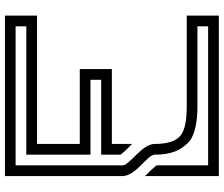

<svg xmlns="http://www.w3.org/2000/svg" viewBox="-82 -790 873 748"><g transform="rotate(-90 354.0 -416.5)"><path d="M125 -250C125 -187.6 140 -147.9 178.1 -113.5C205.2 -93.8 250 -83.3 312.5 -83.3H625V-41.7H83.3V-242.7C60.5 -271.3 49 -277.8 41.7 -287.5V0H666.7V-125H312.5C259.4 -125 222.9 -132.3 202.1 -146.9C178.1 -164.6 166.7 -199 166.7 -250C166.7 -300 83.3 -347.3 83.3 -375V-791.7H625V-750H125V-500H416.7V-458.3H125V-382.3C147.9 -353.7 159.4 -347.2 166.7 -337.5V-416.7H458.3V-541.7H166.7V-708.3H666.7V-833.3H41.7V-375C41.7 -323.2 125 -278.3 125 -250Z"/></g></svg>

Font: Sportrop
Style: Regular
Weight: 500
Version: Version 0.9